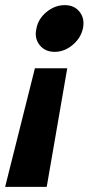

<svg xmlns="http://www.w3.org/2000/svg" viewBox="-75 -528 345 748"><path d="M138 -326Q100 -326 79 -353Q58 -380 67 -417Q74 -455 106.5 -481.5Q139 -508 177 -508Q215 -508 235.5 -481.5Q256 -455 248 -417Q240 -380 208 -353Q176 -326 138 -326ZM-55 200 61 -262H187L107 200Z"/></svg>

Font: Epunda Sans ExtraBold
Style: Italic
Weight: 800
Italic angle: -12.0243°
Designer: Simon Atzbach
Foundry: typofactur
Version: Version 2.204; ttfautohint (v1.8.4.7-5d5b)